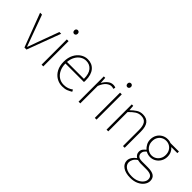

<svg xmlns="http://www.w3.org/2000/svg" viewBox="49 -1658 2834 2834"><g transform="rotate(45 1466.0 -241.0)"><path d="M213 0 13 -527H53L177 -187Q191 -149 205 -110.5Q219 -72 232 -37H236Q250 -72 264 -110.5Q278 -149 291 -187L416 -527H453L256 0Z M571 0V-527H607V0ZM590 -660Q574 -660 564 -671Q554 -682 554 -701Q554 -718 564 -728.5Q574 -739 590 -739Q605 -739 615.5 -728.5Q626 -718 626 -701Q626 -682 615.5 -671Q605 -660 590 -660Z M1011 13Q945 13 890 -20Q835 -53 802.5 -114.5Q770 -176 770 -262Q770 -348 802.5 -410.5Q835 -473 887 -506.5Q939 -540 997 -540Q1089 -540 1142.5 -477Q1196 -414 1196 -297Q1196 -289 1196 -280.5Q1196 -272 1194 -261H808Q808 -192 833.5 -137.5Q859 -83 905 -51.5Q951 -20 1013 -20Q1058 -20 1093 -33Q1128 -46 1158 -68L1174 -37Q1144 -19 1107 -3Q1070 13 1011 13ZM808 -294H1161Q1161 -401 1116 -454Q1071 -507 997 -507Q950 -507 909 -481.5Q868 -456 841 -408.5Q814 -361 808 -294Z M1343 0V-527H1373L1379 -428H1381Q1407 -476 1445 -508Q1483 -540 1530 -540Q1544 -540 1556 -538Q1568 -536 1581 -529L1572 -496Q1559 -501 1550 -503Q1541 -505 1525 -505Q1490 -505 1450 -473.5Q1410 -442 1379 -364V0Z M1682 0V-527H1718V0ZM1701 -660Q1685 -660 1675 -671Q1665 -682 1665 -701Q1665 -718 1675 -728.5Q1685 -739 1701 -739Q1716 -739 1726.5 -728.5Q1737 -718 1737 -701Q1737 -682 1726.5 -671Q1716 -660 1701 -660Z M1927 0V-527H1957L1963 -443H1965Q2006 -484 2049 -512Q2092 -540 2147 -540Q2228 -540 2267 -490.5Q2306 -441 2306 -339V0H2270V-334Q2270 -421 2240.5 -464Q2211 -507 2143 -507Q2094 -507 2053.5 -481Q2013 -455 1963 -403V0Z M2677 257Q2577 257 2519 216.5Q2461 176 2461 110Q2461 75 2482.5 40.5Q2504 6 2541 -20V-24Q2521 -36 2507.5 -57Q2494 -78 2494 -108Q2494 -144 2514.5 -168.5Q2535 -193 2552 -205V-209Q2527 -231 2506 -268.5Q2485 -306 2485 -354Q2485 -408 2509 -450Q2533 -492 2574.5 -516Q2616 -540 2666 -540Q2689 -540 2706.5 -536Q2724 -532 2735 -527H2911V-494H2785Q2813 -471 2830 -435Q2847 -399 2847 -354Q2847 -302 2823 -259.5Q2799 -217 2758 -192Q2717 -167 2666 -167Q2644 -167 2619.5 -173.5Q2595 -180 2577 -191Q2559 -177 2545 -157.5Q2531 -138 2531 -111Q2531 -81 2552 -59.5Q2573 -38 2634 -38H2751Q2838 -38 2879 -9.5Q2920 19 2920 80Q2920 124 2890 165Q2860 206 2805.5 231.5Q2751 257 2677 257ZM2666 -200Q2705 -200 2737.5 -219.5Q2770 -239 2790 -274Q2810 -309 2810 -354Q2810 -401 2790.5 -435.5Q2771 -470 2738.5 -488.5Q2706 -507 2666 -507Q2627 -507 2594.5 -488.5Q2562 -470 2542.5 -436Q2523 -402 2523 -354Q2523 -309 2543 -274Q2563 -239 2595.5 -219.5Q2628 -200 2666 -200ZM2679 225Q2742 225 2787.5 204Q2833 183 2858 150.5Q2883 118 2883 84Q2883 37 2850.5 17.5Q2818 -2 2756 -2H2636Q2631 -2 2612.5 -4Q2594 -6 2572 -11Q2533 15 2516 46.5Q2499 78 2499 107Q2499 159 2546 192Q2593 225 2679 225Z"/></g></svg>

Font: Source Han Sans SC ExtraLight
Style: Regular
Weight: 250
Designer: Ryoko NISHIZUKA 西塚涼子 (kana, bopomofo & ideographs); Paul D. Hunt (Latin, Greek & Cyrillic); Sandoll Communications 산돌커뮤니
Foundry: Adobe
Version: Version 2.004;hotconv 1.0.118;makeotfexe 2.5.65603